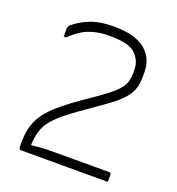

<svg xmlns="http://www.w3.org/2000/svg" viewBox="-131 -827 861 933"><g transform="rotate(20 300.0 -360.0)"><path d="M300 -720Q410 -720 462.5 -677Q515 -634 515 -561V-541Q515 -503 505.5 -475Q496 -447 475 -423Q454 -399 417.5 -371.5Q381 -344 327 -307Q266 -265 226 -233.5Q186 -202 163 -174.5Q140 -147 130 -115.5Q120 -84 118 -41H129Q150 -44 176 -45.5Q202 -47 243 -47H519Q530 -47 530 -36V0H81Q70 0 70 -11V-40Q70 -108 94 -156Q118 -204 168 -247.5Q218 -291 296 -344Q352 -382 385.5 -408Q419 -434 436.5 -454.5Q454 -475 459.5 -495.5Q465 -516 465 -542V-553Q465 -579 457 -598Q449 -617 435 -632Q418 -652 384.5 -661Q351 -670 293 -670Q235 -670 189 -652Q143 -634 99 -590H87V-631Q87 -642 95 -650Q126 -679 176.5 -699.5Q227 -720 300 -720Z"/></g></svg>

Font: Recursive Sn Lnr St Lt
Style: Regular
Weight: 300
Version: Version 1.079;hotconv 1.0.112;makeotfexe 2.5.65598; ttfautoh